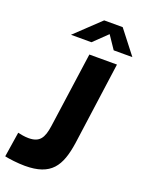

<svg xmlns="http://www.w3.org/2000/svg" viewBox="-185 -1020 841 1111"><g transform="rotate(20 235.5 -464.0)"><path d="M368 -794H483L371 -938H257L105 -794H231L314 -874ZM344 -215 414 -723H244L179 -259C168 -182 146 -148 78 -148C54 -148 29 -153 12 -157L-12 -3C14 3 70 10 113 10C274 10 322 -66 344 -215Z"/></g></svg>

Font: United Sans ExtraBold
Style: Italic
Weight: 800
Italic angle: -8°
Designer: Pablo Impallari, Rodrigo Fuenzalida (Modified by Dan O. Williams)
Version: Version 1.000;PS 001.000;hotconv 1.0.88;makeotf.lib2.5.64775